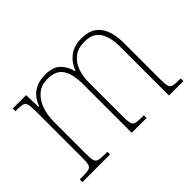

<svg xmlns="http://www.w3.org/2000/svg" viewBox="-101 -779 1016 1016"><g transform="rotate(-45 407.5 -271.0)"><path d="M34 0V-20H52Q87 -20 102 -24Q117 -28 121 -44Q125 -60 125 -95V-438Q125 -474 121 -490.5Q117 -507 103.5 -511.5Q90 -516 60 -516H49V-536H149L152 -446H156Q174 -495 210 -518.5Q246 -542 295 -542Q354 -542 382.5 -514Q411 -486 422 -443H425Q441 -487 476.5 -514.5Q512 -542 569 -542Q641 -542 675.5 -496.5Q710 -451 710 -362V-93Q710 -59 714 -43.5Q718 -28 733.5 -24Q749 -20 783 -20H790V0H682V-365Q682 -438 655.5 -478Q629 -518 568 -518Q519 -518 489 -495Q459 -472 445 -433.5Q431 -395 431 -349V-95Q431 -60 435 -44Q439 -28 454.5 -24Q470 -20 504 -20H514V0H403V-365Q403 -440 377.5 -478.5Q352 -517 290 -517Q243 -517 213 -491.5Q183 -466 168 -424Q153 -382 153 -334V-95Q153 -60 157 -44Q161 -28 176.5 -24Q192 -20 228 -20H241V0Z"/></g></svg>

Font: Noto Serif Tamil SemiCondensed Thin
Style: Italic
Weight: 100
Width: 4
Italic angle: -12°
Designer: Indian Type Foundry, Tom Grace, and the Monotype Design Team
Foundry: Monotype Imaging Inc.
Version: Version 2.003; ttfautohint (v1.8.4.7-5d5b)